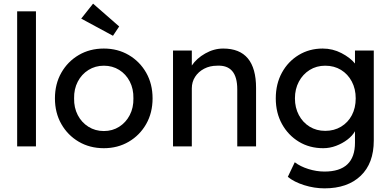

<svg xmlns="http://www.w3.org/2000/svg" viewBox="-20 -802 2140 1052"><path d="M74 0V-740H177V0Z M549 10Q472 10 411.5 -25.5Q351 -61 316 -122.5Q281 -184 281 -263Q281 -342 316 -403.5Q351 -465 411.5 -500.5Q472 -536 549 -536Q625 -536 685.5 -500.5Q746 -465 781 -403.5Q816 -342 816 -263Q816 -184 781 -122.5Q746 -61 685.5 -25.5Q625 10 549 10ZM549 -84Q596 -84 633 -107.5Q670 -131 691 -171.5Q712 -212 711 -263Q712 -315 691 -355.5Q670 -396 633 -419Q596 -442 549 -442Q502 -442 464.5 -418.5Q427 -395 406 -354.5Q385 -314 386 -263Q385 -212 406 -171.5Q427 -131 464.5 -107.5Q502 -84 549 -84ZM599 -606 425 -700 490 -782 633 -657Z M928 0V-525H1031V-443Q1057 -482 1104.5 -509Q1152 -536 1203 -536Q1383 -536 1383 -320V0H1280V-313Q1280 -448 1169 -442Q1130 -442 1098.5 -425.5Q1067 -409 1049 -381Q1031 -353 1031 -318V0Z M1758 230Q1702 230 1646.5 212.5Q1591 195 1557 167L1595 87Q1625 110 1669.5 124Q1714 138 1758 138Q1925 138 1925 -20V-83Q1911 -58 1883.5 -37Q1856 -16 1821.5 -3Q1787 10 1751 10Q1676 10 1617.5 -25.5Q1559 -61 1525 -122.5Q1491 -184 1491 -263Q1491 -342 1524.5 -403.5Q1558 -465 1616.5 -500.5Q1675 -536 1748 -536Q1803 -536 1851 -511Q1899 -486 1925 -454V-525H2028V-32Q2028 93 1956 161.5Q1884 230 1758 230ZM1762 -85Q1811 -85 1849 -108Q1887 -131 1908 -171Q1929 -211 1929 -263Q1929 -315 1907.5 -355.5Q1886 -396 1848.5 -419Q1811 -442 1762 -442Q1714 -442 1676.5 -418.5Q1639 -395 1617.5 -354.5Q1596 -314 1596 -263Q1596 -212 1617.5 -171.5Q1639 -131 1676.5 -108Q1714 -85 1762 -85Z"/></svg>

Font: Lexend
Style: Regular
Weight: 400
Designer: Bonnie Shaver-Troup, Thomas Jockin
Foundry: Lexend
Version: Version 1.007; ttfautohint (v1.8.3)